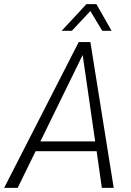

<svg xmlns="http://www.w3.org/2000/svg" viewBox="-44 -902 630 922"><path d="M420 -176H127L41 0H-24L334 -700H390L502 0H445ZM413 -223 353 -638 150 -223ZM371 -882H419L492 -754H447L390 -849L301 -754H252Z"/></svg>

Font: Sarabun ExtraLight
Style: Italic
Weight: 275
Italic angle: -10°
Designer: Suppakit Chalermlarp | Katatrad Co.,Ltd.
Foundry: Cadson Demak Co.,Ltd.
Version: Version 1.000; ttfautohint (v1.6)